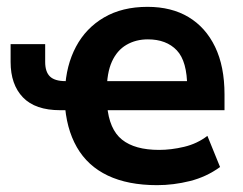

<svg xmlns="http://www.w3.org/2000/svg" viewBox="-20 -531 709 561"><path d="M439 10Q354 10 295 -18Q236 -46 204.5 -101Q173 -156 169 -234L191 -209H156Q83 -209 47 -246.5Q11 -284 11 -350V-402H112V-350Q112 -321 126 -307.5Q140 -294 171 -294H196L170 -269Q173 -340 202 -394.5Q231 -449 284 -480Q337 -511 411 -511Q481 -511 531 -481Q581 -451 608.5 -394Q636 -337 636 -255V-209H276L293 -223Q299 -153 336.5 -123Q374 -93 445 -93Q480 -93 518 -102Q556 -111 586 -134L623 -43Q583 -14 535 -2Q487 10 439 10ZM412 -416Q377 -416 349.5 -400Q322 -384 307 -351Q292 -318 292 -265L277 -294H540L527 -275Q527 -352 496.5 -384Q466 -416 412 -416Z"/></svg>

Font: Nunito Sans 7pt SemiCondensed
Style: Bold
Weight: 700
Width: 4
Designer: Vernon Adams
Foundry: Vernon Adams
Version: Version 3.101;gftools[0.9.27]